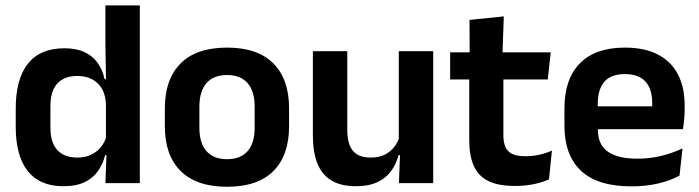

<svg xmlns="http://www.w3.org/2000/svg" viewBox="-20 -681 2600 714"><path d="M215 11.5Q128.5 11.5 83.5 -44.5Q38.5 -100.5 38.5 -209.5V-277Q38.5 -387.5 84 -444.5Q129.5 -501.5 219.5 -501.5Q263.5 -501.5 293.8 -487.5Q324 -473.5 342.8 -447.5Q361.5 -421.5 369 -386.5H406.5L374 -291.5Q373 -326 359.8 -349.8Q346.5 -373.5 323 -386Q299.5 -398.5 267.5 -398.5Q219 -398.5 193.2 -370.5Q167.5 -342.5 167.5 -287V-206Q167.5 -151 193.2 -123Q219 -95 268.5 -95Q296.5 -95 318.5 -105.5Q340.5 -116 355.2 -134.2Q370 -152.5 376.5 -175.5L407 -104H371Q363 -72 345 -45.8Q327 -19.5 295.5 -4Q264 11.5 215 11.5ZM500 0H372L376.5 -120L374 -148.5V-349L374.5 -369.5L372 -510V-661H500Z M824.5 13.5Q710.5 13.5 651.8 -45Q593 -103.5 593 -211.5V-278Q593 -386.5 651.8 -445.2Q710.5 -504 824.5 -504Q938 -504 996.5 -445.2Q1055 -386.5 1055 -278V-211.5Q1055 -103.5 996.8 -45Q938.5 13.5 824.5 13.5ZM824.5 -89Q874.5 -89 900.8 -119Q927 -149 927 -205V-284.5Q927 -341.5 900.8 -371.8Q874.5 -402 824.5 -402Q774 -402 747.8 -371.8Q721.5 -341.5 721.5 -284.5V-205Q721.5 -149 747.8 -119Q774 -89 824.5 -89Z M1143.5 -490.5H1271.5V-195.5Q1271.5 -165 1279.8 -142.2Q1288 -119.5 1307.2 -107.2Q1326.5 -95 1359 -95Q1388.5 -95 1410 -105.5Q1431.5 -116 1445.5 -133.8Q1459.5 -151.5 1466 -173.5L1486 -104H1462Q1454 -72 1435.2 -45.8Q1416.5 -19.5 1384.2 -4Q1352 11.5 1303.5 11.5Q1247.5 11.5 1212.2 -10Q1177 -31.5 1160.2 -73.5Q1143.5 -115.5 1143.5 -177ZM1463 -490.5H1591V0H1463.5L1468 -119L1463 -129.5Z M1895 10.5Q1832.5 10.5 1795.2 -8.2Q1758 -27 1741.5 -65Q1725 -103 1725 -158.5V-444.5H1852V-177.5Q1852 -137.5 1870.2 -118.8Q1888.5 -100 1934.5 -100Q1961.5 -100 1986.5 -105.8Q2011.5 -111.5 2032.5 -121L2021.5 -14Q1996.5 -2.5 1964.2 4Q1932 10.5 1895 10.5ZM2017 -385.5H1654V-486.5H2028ZM1848.5 -477H1726.5L1726 -607L1853.5 -620Z M2328 12Q2202 12 2140.5 -46Q2079 -104 2079 -214V-278Q2079 -387 2136.5 -445.5Q2194 -504 2303.5 -504Q2377.5 -504 2427 -478Q2476.5 -452 2501.2 -404.2Q2526 -356.5 2526 -290V-272.5Q2526 -254.5 2524.2 -235.8Q2522.5 -217 2519.5 -200.5H2403.5Q2405 -228 2405.2 -252.8Q2405.5 -277.5 2405.5 -297.5Q2405.5 -332 2394.5 -356.2Q2383.5 -380.5 2361 -393Q2338.5 -405.5 2303.5 -405.5Q2252 -405.5 2227.5 -377Q2203 -348.5 2203 -296V-250.5L2203.5 -236V-197.5Q2203.5 -174.5 2210.8 -155Q2218 -135.5 2235 -121.2Q2252 -107 2280.2 -99Q2308.5 -91 2351 -91Q2397 -91 2438.8 -101.2Q2480.5 -111.5 2518 -129L2507 -28Q2473.5 -9.5 2428.2 1.2Q2383 12 2328 12ZM2493.5 -200.5H2147V-285.5H2493.5Z"/></svg>

Font: Anek Devanagari SemiBold
Style: Regular
Weight: 600
Designer: Kailash Malviya (Devanagari) & Yesha Goshar (Latin)
Foundry: Ek Type
Version: Version 1.003